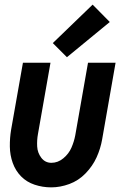

<svg xmlns="http://www.w3.org/2000/svg" viewBox="-20 -801 540 829"><path d="M269 -554 208 -615 380 -781 454 -706ZM201 8Q164 8 129.5 -3.5Q95 -15 71 -39.5Q47 -64 35 -97.5Q23 -131 22.5 -168Q22 -205 28 -241L79 -530H198L144 -223Q139 -196 140.5 -168.5Q142 -141 158.5 -119.5Q175 -98 202 -98Q230 -98 253.5 -117.5Q277 -137 288.5 -163.5Q300 -190 305 -217L360 -530H479L421 -199Q414 -159 397 -121.5Q380 -84 349.5 -52.5Q319 -21 279.5 -6.5Q240 8 201 8Z"/></svg>

Font: Iosevka SS08
Style: Bold Italic
Weight: 700
Italic angle: -10°
Monospace: yes
Designer: Belleve Invis
Foundry: Belleve Invis
Version: 2.1.0; ttfautohint (v1.8.2)